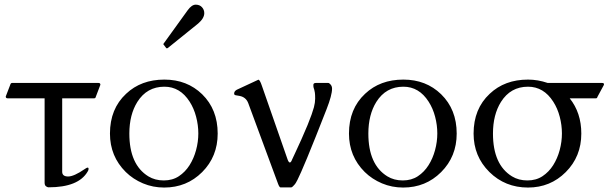

<svg xmlns="http://www.w3.org/2000/svg" viewBox="-20 -799 2649 832"><path d="M347.2 -66.4Q356 -72.8 359.9 -72.8Q363.8 -72.8 363.8 -66.4Q363.8 -62 359.9 -55.7Q320.3 12.7 190.4 12.7Q185.5 12.7 179.4 8.3Q173.3 3.9 173.3 -7.3V-373H12.7Q4.9 -373 4.9 -380.9L24.4 -431.6Q26.4 -439.5 32.2 -439.5H407.2Q415 -439.5 415 -431.6L393.6 -375.5Q392.6 -373 387.7 -373H249.5V-54.7Q249.5 -34.2 275.4 -34.2Q300.3 -34.2 347.2 -66.4Z M691.4 13.7Q642.6 13.7 599.6 -4.4Q556.6 -22.5 524.9 -53.7Q456.5 -121.6 456.5 -220.2Q456.5 -327.6 526.4 -392.6Q591.3 -454.1 692.4 -454.1Q790.5 -454.1 856 -390.6Q923.3 -324.7 923.3 -220.2Q923.3 -120.6 856 -53.2Q789.1 13.7 691.4 13.7ZM801.8 -358.4Q760.3 -423.3 692.4 -423.3Q616.7 -423.3 575.2 -357.4Q540.5 -301.8 540.5 -220.2Q540.5 -85.4 623 -34.7Q651.9 -17.1 689.7 -17.1Q727.5 -17.1 755.1 -35.4Q782.7 -53.7 801.3 -83Q819.8 -112.3 829.6 -148.4Q839.4 -184.6 839.4 -220.7Q839.4 -256.8 829.8 -293.2Q820.3 -329.6 801.8 -358.4ZM689.5 -605Q687.5 -606.9 687.5 -607.9Q687.5 -608.9 689.5 -610.8L793.5 -754.9Q811 -778.8 828.1 -778.8Q845.2 -778.8 855.2 -767.8Q865.2 -756.8 865.2 -742.2Q865.2 -719.7 838.4 -696.8L707 -590.8Q704.6 -589.4 703.1 -589.4Q701.7 -589.4 700.2 -590.8Z M1348.6 -439.5H1402.8Q1406.7 -439.5 1412.8 -432.4Q1418.9 -425.3 1418.9 -414.6Q1418.9 -386.7 1395.3 -326.2Q1371.6 -265.6 1349.1 -209Q1326.7 -152.3 1310.8 -114.5Q1294.9 -76.7 1285.2 -54.4Q1275.4 -32.2 1269.5 -20.5Q1261.2 -4.4 1258.3 -1.2Q1255.4 2 1250.2 7.6Q1245.1 13.2 1241.2 13.2H1195.8Q1190.9 13.2 1185.1 -2L1055.7 -352.1Q1045.9 -377.9 1018.6 -383.3Q1008.8 -385.3 1001.7 -386.2Q994.6 -387.2 994.6 -393.6Q994.6 -403.8 1006.3 -410.2L1099.6 -453.6Q1106 -453.6 1114.7 -427.7L1226.6 -106.9Q1236.3 -82 1246.1 -108.4Q1247.1 -110.8 1258.5 -135Q1270 -159.2 1286.1 -195.1Q1302.2 -231 1313 -257.6Q1323.7 -284.2 1330.3 -302.7Q1336.9 -321.3 1340.3 -334Q1345.7 -354.5 1345.7 -371.6Q1345.7 -388.7 1344.5 -397.2Q1343.3 -405.8 1341.8 -410.4Q1340.3 -415 1339.1 -418.7Q1337.9 -422.4 1337.9 -430.9Q1337.9 -439.5 1348.6 -439.5Z M1727.1 13.7Q1678.2 13.7 1635.3 -4.4Q1592.3 -22.5 1560.5 -53.7Q1492.2 -121.6 1492.2 -220.2Q1492.2 -327.6 1562 -392.6Q1627 -454.1 1728 -454.1Q1826.2 -454.1 1891.6 -390.6Q1959 -324.7 1959 -220.2Q1959 -120.6 1891.6 -53.2Q1824.7 13.7 1727.1 13.7ZM1837.4 -358.4Q1795.9 -423.3 1728 -423.3Q1652.3 -423.3 1610.8 -357.4Q1576.2 -301.8 1576.2 -220.2Q1576.2 -85.4 1658.7 -34.7Q1687.5 -17.1 1725.3 -17.1Q1763.2 -17.1 1790.8 -35.4Q1818.4 -53.7 1836.9 -83Q1855.5 -112.3 1865.2 -148.4Q1875 -184.6 1875 -220.7Q1875 -256.8 1865.5 -293.2Q1856 -329.6 1837.4 -358.4Z M2448.7 -373Q2499 -310.1 2499 -220.2Q2499 -120.6 2431.6 -53.2Q2364.7 13.7 2268.1 13.7Q2168.9 13.7 2100.6 -53.7Q2032.2 -121.6 2032.2 -220.2Q2032.2 -327.6 2102.1 -392.6Q2167 -454.1 2268.1 -454.1Q2310.5 -454.1 2353.5 -439.5H2589.4Q2594.7 -439.5 2595.9 -437.7Q2597.2 -436 2597.2 -431.6L2569.8 -380.9Q2567.9 -377 2567.1 -375Q2566.4 -373 2562 -373ZM2377.4 -358.4Q2335.9 -423.3 2268.1 -423.3Q2192.4 -423.3 2150.9 -357.4Q2116.2 -301.8 2116.2 -220.2Q2116.2 -85.4 2198.7 -34.7Q2227.5 -17.1 2265.4 -17.1Q2303.2 -17.1 2330.8 -35.4Q2358.4 -53.7 2377 -83Q2395.5 -112.3 2405.3 -148.4Q2415 -184.6 2415 -220.7Q2415 -256.8 2405.5 -293.2Q2396 -329.6 2377.4 -358.4Z"/></svg>

Font: Cardo-Italic
Style: Italic
Weight: 400
Italic angle: -12°
Designer: David J. Perry
Foundry: David J. Perry
Version: Version 0.991